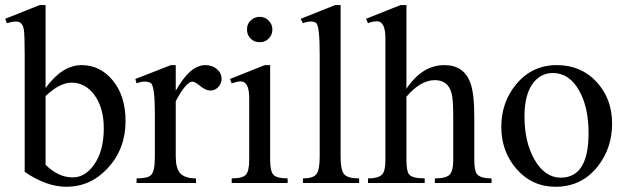

<svg xmlns="http://www.w3.org/2000/svg" viewBox="-24 -714 2442 749"><path d="M465.8 -241.7Q465.8 -133.3 396.5 -58.1Q329.1 14.6 234.9 14.6Q157.2 14.6 72.3 -43.5V-505.9Q72.3 -577.1 68.8 -599.6Q65.9 -616.7 56.6 -624.5Q43 -635.7 2.9 -623.5L-3.9 -640.6L130.9 -694.3H153.8V-370.6Q218.8 -460 294.4 -460Q365.7 -460 414.6 -401.9Q465.8 -340.8 465.8 -241.7ZM380.9 -213.4Q380.9 -294.9 343.3 -344.7Q308.1 -391.6 254.9 -391.6Q209.5 -391.6 153.8 -339.4V-71.3Q203.1 -22 259.8 -22Q307.1 -22 341.8 -69.8Q380.9 -124 380.9 -213.4Z M840.3 -405.8Q840.3 -388.2 827.6 -374.5Q814.9 -360.8 796.4 -360.8Q778.8 -360.8 757.6 -378.2Q736.3 -395.5 727.1 -395.5Q702.1 -395.5 661.6 -319.3V-104Q661.6 -59.6 677.2 -40Q695.3 -18.1 740.7 -18.1V0H508.8V-18.1Q552.7 -18.1 565.4 -31.2Q580.1 -46.4 580.1 -101.1V-274.4Q580.1 -372.6 565.4 -389.6Q541 -402.3 508.8 -388.7L503.9 -405.8L642.6 -460H661.6V-359.9Q717.3 -460 776.9 -460Q803.7 -460 822 -444.6Q840.3 -429.2 840.3 -405.8Z M1038.6 -599.1Q1038.6 -578.1 1024.4 -563.7Q1010.3 -549.3 989.3 -549.3Q967.8 -549.3 953.6 -563.5Q939.5 -577.6 939.5 -599.1Q939.5 -620.6 954.1 -634.5Q968.8 -648.4 989.3 -648.4Q1009.3 -648.4 1023.9 -633.8Q1038.6 -619.1 1038.6 -599.1ZM1098.1 0H879.9V-18.1Q921.9 -18.1 935.1 -32.2Q948.2 -46.4 948.2 -91.3V-331.1Q948.2 -396.5 914.6 -396.5Q902.3 -396.5 879.9 -388.7L873 -405.8L1008.8 -460H1029.8V-91.3Q1029.8 -45.9 1043 -32Q1056.2 -18.1 1098.1 -18.1Z M1377 0H1157.7V-18.1Q1197.3 -18.1 1210.2 -34.4Q1223.1 -50.8 1223.1 -101.1V-506.8Q1223.1 -610.8 1209.5 -624.5Q1190.9 -636.2 1157.7 -623.5L1148.9 -640.6L1283.7 -694.3H1304.7V-101.1Q1304.7 -52.7 1317.6 -35.4Q1330.6 -18.1 1377 -18.1Z M1893.6 0H1672.4V-18.1Q1715.3 -18.1 1729.7 -32.2Q1744.1 -46.4 1744.1 -91.3V-258.8Q1744.1 -328.6 1737.3 -351.6Q1723.1 -401.4 1672.4 -401.4Q1617.2 -401.4 1561.5 -336.9V-91.3Q1561.5 -45.9 1572.3 -33.2Q1585.4 -18.1 1632.8 -18.1V0H1411.6V-18.1Q1454.6 -18.1 1468.3 -35.2Q1479.5 -49.3 1479.5 -91.3V-564Q1479.5 -630.9 1446.8 -630.9Q1429.2 -630.9 1411.6 -623.5L1403.8 -640.6L1538.6 -694.3H1561.5V-367.7Q1623 -460 1709.5 -460Q1784.7 -460 1810.5 -392.1Q1826.2 -350.6 1826.2 -258.8V-91.3Q1826.2 -48.3 1836.4 -35.2Q1849.6 -18.1 1893.6 -18.1Z M2363.8 -231.9Q2363.8 -136.2 2308.1 -65.4Q2245.6 14.6 2143.1 14.6Q2051.3 14.6 1990.2 -55.7Q1931.6 -123.5 1931.6 -219.2Q1931.6 -314.9 1989.3 -384.8Q2051.3 -460 2147.9 -460Q2242.7 -460 2303.2 -394.5Q2363.8 -329.1 2363.8 -231.9ZM2272 -194.3Q2272 -296.4 2234.9 -361.3Q2196.3 -429.2 2132.8 -429.2Q2087.9 -429.2 2058.1 -393.1Q2022 -348.6 2022 -259.8Q2022 -160.6 2060.5 -92.3Q2101.1 -21 2163.6 -21Q2272 -21 2272 -194.3Z"/></svg>

Font: Dai Banna SIL Book
Style: Regular
Weight: 400
Designer: Victor Gaultney
Foundry: SIL International
Version: Version 2.000